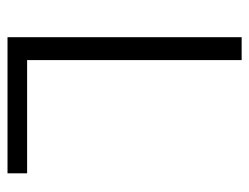

<svg xmlns="http://www.w3.org/2000/svg" viewBox="-98 -582 679 524"><g transform="rotate(90 242.0 -319.5)"><path d="M143.5 -639V0H81V-639ZM113.5 0V-53.5H452.5V0Z"/></g></svg>

Font: Anek Devanagari Light
Style: Regular
Weight: 300
Designer: Kailash Malviya (Devanagari) & Yesha Goshar (Latin)
Foundry: Ek Type
Version: Version 1.003